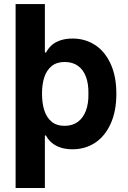

<svg xmlns="http://www.w3.org/2000/svg" viewBox="-20 -727 630 946"><path d="M201.1 -707V-432.8L150.5 -259.5L201.1 -104V199.2H56.9V-707ZM209.4 -472.7Q221.2 -493.4 237.7 -506.9Q254.1 -520.4 279.4 -528.8Q304.7 -537.1 338.2 -537.1Q398 -537.1 446.7 -506.4Q495.5 -475.7 524.4 -413.9Q553.3 -352.2 553.3 -264.8Q553.3 -178.5 524.9 -116.7Q496.6 -55 448 -23.2Q399.4 8.5 337.9 8.5Q303.6 8.5 277.9 -0.2Q252.2 -9 235.3 -23.4Q218.3 -37.7 206.8 -58.5V-59.5H143.2V-468.3H206.8Q207.8 -469.8 208.3 -470.8Q208.8 -471.8 209.4 -472.7ZM298.1 -421.6Q259.7 -421.6 234.8 -401.6Q210 -381.6 198.5 -347Q187 -312.5 187 -265.6Q187 -218.8 198.2 -183.6Q209.4 -148.4 234 -127.7Q258.6 -107 298.1 -107Q337 -107 363.4 -126.5Q389.8 -145.9 403.2 -181.4Q416.6 -216.9 415.7 -265.6Q416.6 -314 403.4 -349Q390.2 -384 363.8 -402.8Q337.4 -421.6 298.1 -421.6Z"/></svg>

Font: Pretendard JP Variable
Style: Regular
Weight: 400
Designer: Base glyphs from Inter by Rasmus Andersson; Hangul glyphs from Noto Sans CJK(Source Han Sans) by Jang Soo-young and Kang
Foundry: Kil Hyung-jin
Version: Version 1.307;Glyphs 3.2 (3192)